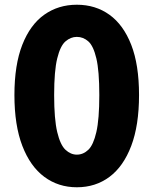

<svg xmlns="http://www.w3.org/2000/svg" viewBox="-20 -778 649 812"><path d="M305 14Q227 14 167.5 -30Q108 -74 74.5 -161Q41 -248 41 -376Q41 -504 74.5 -589Q108 -674 167.5 -716Q227 -758 305 -758Q384 -758 443 -715.5Q502 -673 535 -588.5Q568 -504 568 -376Q568 -248 535 -161Q502 -74 443 -30Q384 14 305 14ZM305 -124Q332 -124 353.5 -144.5Q375 -165 387.5 -219.5Q400 -274 400 -376Q400 -478 387.5 -531Q375 -584 353.5 -603Q332 -622 305 -622Q279 -622 257 -603Q235 -584 222 -531Q209 -478 209 -376Q209 -274 222 -219.5Q235 -165 257 -144.5Q279 -124 305 -124Z"/></svg>

Font: Noto Sans SC Black
Style: Regular
Weight: 900
Designer: Ryoko NISHIZUKA  (kana, bopomofo & ideographs); Paul D. Hunt (Latin, Greek & Cyrillic); Sandoll Communications , Soo-you
Foundry: Adobe
Version: Version 2.004-H2;hotconv 1.0.118;makeotfexe 2.5.65603